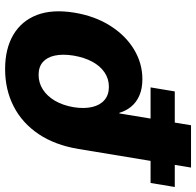

<svg xmlns="http://www.w3.org/2000/svg" viewBox="-132 -551 783 767"><g transform="rotate(-90 259.5 -167.5)"><path d="M-26.4 204.1 47.9 -245.6Q63.5 -339.4 107.4 -404.8Q151.4 -470.2 218 -504.4Q284.7 -538.6 367.2 -538.6Q447.8 -538.6 503.4 -506.1Q559.1 -473.6 583 -411.9Q606.9 -350.1 592.3 -261.2Q578.6 -179.2 539.8 -118.2Q501 -57.1 445.6 -23.7Q390.1 9.8 326.7 9.8Q289.1 9.8 262 -2Q234.9 -13.7 217.5 -34.4Q200.2 -55.2 192.4 -82H189.9L142.6 204.1ZM296.4 -124Q328.1 -124 353.8 -141.4Q379.4 -158.7 396.5 -190.4Q413.6 -222.2 420.9 -265.1Q427.7 -308.1 421.1 -339.4Q414.6 -370.6 395.3 -387.7Q376 -404.8 343.8 -404.8Q312 -404.8 285.4 -387.7Q258.8 -370.6 240.5 -339.4Q222.2 -308.1 214.8 -265.1Q208 -222.7 215.6 -190.7Q223.1 -158.7 243.7 -141.4Q264.2 -124 296.4 -124ZM-104 139.2 -87.9 42.5H293.9L277.8 139.2Z"/></g></svg>

Font: Inter 24pt ExtraBold
Style: Italic
Weight: 800
Italic angle: -9.3988°
Designer: Rasmus Andersson
Foundry: rsms
Version: Version 4.001;git-66647c0bb